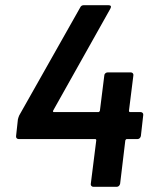

<svg xmlns="http://www.w3.org/2000/svg" viewBox="-20 -720 608 740"><path d="M532 -276 523 -196Q522 -191 518.5 -187.5Q515 -184 510 -184H469Q465 -184 463 -179L443 -12Q442 -7 438.5 -3.5Q435 0 430 0H340Q335 0 332 -3.5Q329 -7 330 -12L351 -179Q351 -184 347 -184H52Q47 -184 44 -187.5Q41 -191 42 -196L49 -260Q51 -268 54 -275L289 -691Q293 -700 303 -700H398Q405 -700 407 -696.5Q409 -693 405 -686L185 -294Q184 -292 184.5 -290Q185 -288 187 -288H359Q363 -288 365 -293L382 -429Q382 -434 386 -437.5Q390 -441 395 -441H484Q489 -441 492 -437.5Q495 -434 494 -429L477 -293Q477 -288 482 -288H522Q527 -288 530 -284.5Q533 -281 532 -276Z"/></svg>

Font: Barlow SemiBold
Style: Italic
Weight: 600
Italic angle: -7°
Designer: Jeremy Tribby
Foundry: Tribby Type
Version: Version 1.408